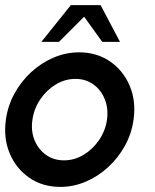

<svg xmlns="http://www.w3.org/2000/svg" viewBox="-28 -719 608 752"><path d="M208 13Q139 13 87.2 -22.5Q35.5 -58 10.2 -117.8Q-15 -177.5 -5 -250Q2.5 -305 28.8 -352.8Q55 -400.5 94.5 -436.8Q134 -473 182.2 -493.5Q230.5 -514 282 -514Q351 -514 402.8 -478.5Q454.5 -443 480 -383Q505.5 -323 495 -250Q487.5 -195.5 461.2 -148Q435 -100.5 395.5 -64.2Q356 -28 308 -7.5Q260 13 208 13ZM222.5 -91Q264 -91 300 -113Q336 -135 360.5 -171.2Q385 -207.5 391 -250Q397 -293.5 382.5 -330Q368 -366.5 338 -388.2Q308 -410 267.5 -410Q226.5 -410 190.2 -388Q154 -366 129.5 -329.5Q105 -293 99 -250Q92.5 -205.5 107.5 -169.5Q122.5 -133.5 152.5 -112.2Q182.5 -91 222.5 -91ZM366 -699 442 -555H372.5L301.5 -653.5L203 -555H134L249.5 -699Z"/></svg>

Font: Urbanist SemiBold
Style: Italic
Weight: 600
Italic angle: -8°
Designer: Corey Hu
Foundry: Corey Hu
Version: Version 1.321; ttfautohint (v1.8.4.7-5d5b)